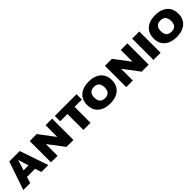

<svg xmlns="http://www.w3.org/2000/svg" viewBox="440 -2195 3794 3794"><g transform="rotate(-45 2337.5 -297.5)"><path d="M8 0 211.5 -595H502.5L706.5 0H511.5L347 -521.5H365L201.5 0ZM192 -132 236 -272H477.5L521 -132Z M781 0V-595H977L1251.5 -231.5H1224.5V-595H1408.5V0H1213L938.5 -363.5H965V0Z M1687 0V-446H1484V-595H2090V-446H1886.5V0Z M2435 8Q2328.5 8 2250.5 -28Q2172.5 -64 2130 -132.2Q2087.5 -200.5 2087.5 -297Q2087.5 -394 2129.8 -462.5Q2172 -531 2250 -567Q2328 -603 2435 -603Q2542 -603 2620 -566.8Q2698 -530.5 2740.5 -462Q2783 -393.5 2783 -297Q2783 -201 2740.5 -132.8Q2698 -64.5 2619.8 -28.2Q2541.5 8 2435 8ZM2435 -140Q2482 -140 2514.5 -157Q2547 -174 2563.2 -208.5Q2579.5 -243 2579.5 -294.5Q2579.5 -348.5 2562.8 -384.5Q2546 -420.5 2513.5 -437.8Q2481 -455 2435 -455Q2389 -455 2356.8 -438.2Q2324.5 -421.5 2307.5 -387.2Q2290.5 -353 2290.5 -300.5Q2290.5 -245.5 2307 -209.8Q2323.5 -174 2355.8 -157Q2388 -140 2435 -140Z M2884 0V-595H3080L3354.5 -231.5H3327.5V-595H3511.5V0H3316L3041.5 -363.5H3068V0Z M3644.5 0V-595H3844V0Z M4292.5 8Q4186 8 4108 -28Q4030 -64 3987.5 -132.2Q3945 -200.5 3945 -297Q3945 -394 3987.2 -462.5Q4029.5 -531 4107.5 -567Q4185.5 -603 4292.5 -603Q4399.5 -603 4477.5 -566.8Q4555.5 -530.5 4598 -462Q4640.5 -393.5 4640.5 -297Q4640.5 -201 4598 -132.8Q4555.5 -64.5 4477.2 -28.2Q4399 8 4292.5 8ZM4292.5 -140Q4339.5 -140 4372 -157Q4404.5 -174 4420.8 -208.5Q4437 -243 4437 -294.5Q4437 -348.5 4420.2 -384.5Q4403.5 -420.5 4371 -437.8Q4338.5 -455 4292.5 -455Q4246.5 -455 4214.2 -438.2Q4182 -421.5 4165 -387.2Q4148 -353 4148 -300.5Q4148 -245.5 4164.5 -209.8Q4181 -174 4213.2 -157Q4245.5 -140 4292.5 -140Z"/></g></svg>

Font: Encode Sans SC SemiExpanded ExtraBold
Style: Regular
Weight: 800
Width: 6
Designer: Multiple Designers
Foundry: Impallari Type
Version: Version 3.002